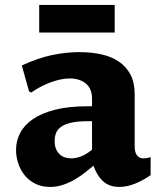

<svg xmlns="http://www.w3.org/2000/svg" viewBox="-20 -735 638 765"><path d="M352.5 -74.7Q337.9 -62.5 319.3 -47.9Q300.8 -33.2 278.8 -20.3Q256.8 -7.3 231.9 1.2Q207 9.8 179.2 9.8Q145.5 9.8 120.1 -3.2Q94.7 -16.1 77.9 -37.1Q61 -58.1 52.5 -84.5Q43.9 -110.8 43.9 -137.2Q43.9 -173.3 60.3 -205.1Q76.7 -236.8 111.3 -260.5Q146 -284.2 199.7 -297.9Q253.4 -311.5 327.6 -311.5H346.7V-341.8Q346.7 -381.3 322.3 -401.9Q297.9 -422.4 256.8 -422.4Q238.8 -422.4 219 -418Q199.2 -413.6 179.2 -406Q159.2 -398.4 140.1 -388.2Q121.1 -377.9 104.5 -366.2L95.7 -371.1L66.9 -474.1Q129.9 -503.4 186 -515.4Q242.2 -527.3 296.4 -527.3Q342.8 -527.3 383.1 -518.6Q423.3 -509.8 452.9 -490Q482.4 -470.2 499.5 -438.5Q516.6 -406.7 516.6 -360.4V-152.3Q516.6 -143.6 518.1 -135Q519.5 -126.5 523.4 -119.6Q527.3 -112.8 534.2 -108.4Q541 -104 551.8 -104Q558.6 -104 565.2 -105Q571.8 -106 580.1 -109.4V-37.1Q548.3 -15.1 516.6 -2.7Q484.9 9.8 455.1 9.8Q416.5 9.8 391.6 -12.2Q366.7 -34.2 352.5 -74.7ZM346.7 -252H328.1Q289.6 -252 264.4 -246.3Q239.3 -240.7 224.4 -230.5Q209.5 -220.2 203.6 -205.8Q197.8 -191.4 197.8 -173.3Q197.8 -154.8 203.1 -141.8Q208.5 -128.9 217.5 -120.4Q226.6 -111.8 238.5 -107.9Q250.5 -104 263.7 -104Q281.7 -104 302.5 -111.6Q323.2 -119.1 346.7 -138.7ZM136.2 -715.3H437V-605.5H136.2Z"/></svg>

Font: Proza Libre
Style: Bold
Weight: 700
Designer: Jasper de Waard
Foundry: Jasper de Waard
Version: Version 1.000; ttfautohint (v1.4.1.8-43bc)